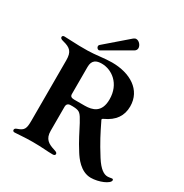

<svg xmlns="http://www.w3.org/2000/svg" viewBox="-217 -1129 1254 1311"><g transform="rotate(30 410.5 -473.5)"><path d="M682.2 14.2C744.7 14.2 821.4 -18.5 821.4 -45.5C821.4 -49.7 819.2 -54.7 812.1 -54.7C805.8 -54.7 791.5 -50.4 777.3 -50.4C750.4 -50.4 716.3 -68.5 672.9 -137.1C614.7 -229 587 -284.8 553.6 -353.7C550.4 -360.4 547.2 -365.4 547.2 -368.6C547.2 -372.9 552.9 -375.7 558.6 -378.6C634.9 -413.7 672.9 -467 672.9 -542.6C672.9 -672.6 558.6 -740.8 415.5 -740.8C358.7 -740.8 288.7 -728 231.9 -727.3H164.8C112.9 -728 73.5 -731.9 45.5 -731.9C34.1 -731.9 29.1 -726.2 29.1 -718.8C29.1 -710.6 35.2 -704.2 54.7 -699.6C114 -684.7 137.1 -664.4 137.1 -597.3V-121.8C137.1 -56.8 128.9 -40.5 79.5 -23.8C67.8 -19.9 62.5 -14.2 62.5 -6.4C62.5 1.1 67.5 6.4 77.8 6.4C96.6 6.4 152 0 218 0C297.2 0 329.9 6 377.1 6C392 6 396.7 0 396.7 -7.5C396.7 -16 390.3 -21.3 372.2 -26.6C320.7 -42.3 285.5 -62.1 285.5 -126.8V-318.2C285.5 -333.8 294.7 -345.9 313.2 -346.6C323.9 -346.9 340.9 -347.3 351.6 -345.9C387.8 -341.6 397.4 -334.5 430.8 -272.7C459.2 -219.5 483.3 -166.2 528.8 -95.2C548.7 -63.9 601.2 14.2 682.2 14.2ZM275.6 -788.4C275.6 -778.4 284.8 -767.8 294.7 -767.8C296.9 -767.8 299 -768.5 301.1 -769.9L505.7 -887.8C517.4 -894.5 522.4 -904.5 522.7 -914.8C522.7 -937.5 500.7 -962.4 478.7 -962.4C471.6 -962.4 465.2 -959.5 458.8 -954.5L281.2 -801.1C277 -797.6 275.2 -793 275.6 -788.4ZM285.5 -417.3V-630.7C285.5 -685.4 318.2 -698.9 359.4 -698.9C437.5 -698.9 526.6 -637.8 526.6 -513.5C526.6 -408.7 460.9 -392.4 402.7 -391.7C374.3 -391.3 345.9 -391.3 317.5 -391.7C294.7 -392 285.5 -399.5 285.5 -417.3Z"/></g></svg>

Font: Margiela Serif Semibold
Style: Regular
Weight: 600
Designer: Andreas Faust, Stefan Endress
Version: Version 1.002;FEAKit 1.0